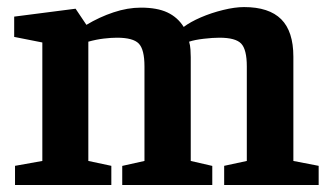

<svg xmlns="http://www.w3.org/2000/svg" viewBox="-20 -531 943 551"><path d="M23.1 0V-55.1L101.5 -69.1V-409.1L20.7 -425.1V-483.3L196.9 -506L228 -459.7Q265.3 -482.1 305.8 -495.6Q346.2 -509.1 384.3 -509.1Q431 -509.1 460.4 -495.3Q489.9 -481.4 507.2 -453.7Q525.9 -467.9 556.3 -481.1Q586.7 -494.2 620.4 -502.4Q654.2 -510.7 680.3 -510.7Q752 -510.7 787 -475.8Q821.9 -440.9 821.9 -368.3V-69.1L894.5 -55.1V0H623.3V-55.1L688.3 -69.1V-340.3Q688.3 -388.8 672.2 -405.8Q656.1 -422.8 609.8 -422.8Q590.8 -422.8 564.9 -419.8Q539 -416.8 522.7 -411.4Q525.8 -401.1 526.6 -388.9Q527.4 -376.7 527.4 -367V-69.1L589.2 -54.9V0H330.8V-54.9L394.6 -69.1V-340.3Q394.6 -389 378.3 -405.9Q362 -422.8 315.6 -422.8Q299.2 -422.8 277.9 -420.3Q256.5 -417.8 233.5 -411.4V-69.1L299.5 -55.1V0Z"/></svg>

Font: Faustina Light
Style: Regular
Weight: 300
Designer: Alfonso Garcia
Foundry: http://www.omnibus-type.com
Version: Version 1.200